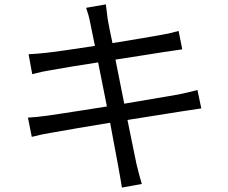

<svg xmlns="http://www.w3.org/2000/svg" viewBox="-20 -811 1040 876"><path d="M811.5 -585.9Q767.6 -580.1 724.6 -573.2Q681.6 -566.4 620.1 -556.6Q558.6 -546.9 506.8 -539.1L546.9 -337.9Q670.9 -358.4 793.9 -379.9Q840.8 -389.6 880.9 -400.4L898.4 -316.4Q888.7 -315.4 807.6 -302.7Q607.4 -270.5 561.5 -263.7Q578.1 -180.7 602.5 -63.5Q615.2 -10.7 627 28.3L536.1 44.9Q530.3 2 482.4 -251Q321.3 -224.6 212.9 -205.1Q173.8 -199.2 125 -186.5L107.4 -274.4Q147.5 -276.4 195.3 -283.2Q217.8 -286.1 258.3 -292.5Q298.8 -298.8 362.3 -308.6Q425.8 -318.4 467.8 -325.2L427.7 -526.4Q294.9 -505.9 208 -490.2Q175.8 -485.4 127 -472.7L110.4 -563.5Q149.4 -565.4 193.4 -570.3Q248 -576.2 413.1 -601.6Q393.6 -699.2 391.6 -707Q385.7 -739.3 373 -775.4L462.9 -791Q462.9 -788.1 471.7 -721.7Q478.5 -682.6 493.2 -614.3Q649.4 -639.6 723.6 -653.3Q757.8 -659.2 794.9 -669.9Z"/></svg>

Font: GenYoGothic TW TTF Regular
Style: Regular
Weight: 400
Version: Version 1.300